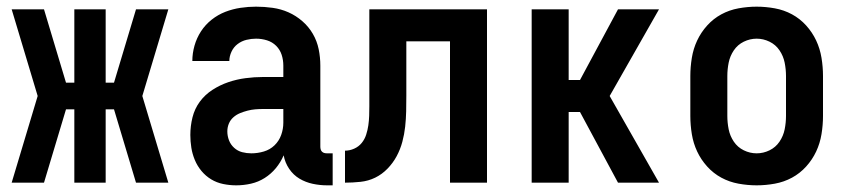

<svg xmlns="http://www.w3.org/2000/svg" viewBox="-20 -548 2540 576"><path d="M485 0H388L322 -220H297V0H203V-220H178L112 0H15L93 -260L15 -520H112L178 -300H203V-520H297V-300H322L388 -520H485L407 -260Z M689 8H688Q669 8 649.5 4Q630 0 613.5 -10Q597 -20 584.5 -35Q572 -50 564.5 -68Q557 -86 554 -105Q551 -124 551 -143Q551 -170 557.5 -196Q564 -222 579.5 -243Q595 -264 617.5 -278.5Q640 -293 665 -301.5Q690 -310 716.5 -313.5Q743 -317 769 -317H830V-351Q830 -368 825 -383.5Q820 -399 808.5 -410.5Q797 -422 781 -427Q765 -432 748 -432Q734 -432 719.5 -428.5Q705 -425 693 -416Q681 -407 674.5 -393Q668 -379 668 -365H557Q557 -388 563.5 -411Q570 -434 583 -454Q596 -474 615 -489Q634 -504 656 -512.5Q678 -521 701.5 -524.5Q725 -528 748 -528Q773 -528 798 -524.5Q823 -521 845.5 -511Q868 -501 887 -484.5Q906 -468 918.5 -446.5Q931 -425 936 -400.5Q941 -376 941 -351V-108Q941 -104 942 -100Q943 -96 946 -93Q949 -90 953 -89Q957 -88 961 -88H978V8H961Q940 8 918.5 3.5Q897 -1 878.5 -12Q860 -23 847.5 -41.5Q835 -60 831 -82Q822 -61 807.5 -43.5Q793 -26 774 -14Q755 -2 733 3Q711 8 689 8ZM734 -88Q753 -88 771.5 -93.5Q790 -99 803.5 -112Q817 -125 823.5 -143Q830 -161 830 -180V-221H769Q757 -221 745.5 -220Q734 -219 722.5 -216Q711 -213 700 -208.5Q689 -204 680 -196Q671 -188 666.5 -177Q662 -166 662 -154Q662 -140 667 -127Q672 -114 682.5 -104.5Q693 -95 706.5 -91.5Q720 -88 734 -88Z M1015 0V-96Q1029 -96 1042.5 -102Q1056 -108 1065 -119Q1074 -130 1078.5 -144Q1083 -158 1085 -172Q1087 -186 1087.5 -200.5Q1088 -215 1088 -229V-520H1441V0H1330V-424H1199V-261Q1199 -237 1198.5 -214Q1198 -191 1195.5 -168Q1193 -145 1187 -122.5Q1181 -100 1170 -79.5Q1159 -59 1142.5 -42Q1126 -25 1105.5 -15Q1085 -5 1061.5 -2.5Q1038 0 1015 0Z M1575 0V-520H1686V-308H1720L1834 -520H1957L1809 -260L1957 0H1834L1720 -212H1686V0Z M2250 8Q2223 8 2195.5 3Q2168 -2 2144 -15Q2120 -28 2101.5 -48.5Q2083 -69 2071.5 -93.5Q2060 -118 2055.5 -145.5Q2051 -173 2051 -200V-320Q2051 -347 2055.5 -374.5Q2060 -402 2071.5 -426.5Q2083 -451 2101.5 -471.5Q2120 -492 2144 -505Q2168 -518 2195.5 -523Q2223 -528 2250 -528Q2277 -528 2304.5 -523Q2332 -518 2356 -505Q2380 -492 2398.5 -471.5Q2417 -451 2428.5 -426.5Q2440 -402 2444.5 -374.5Q2449 -347 2449 -320V-200Q2449 -173 2444.5 -145.5Q2440 -118 2428.5 -93.5Q2417 -69 2398.5 -48.5Q2380 -28 2356 -15Q2332 -2 2304.5 3Q2277 8 2250 8ZM2250 -88Q2270 -88 2288.5 -97Q2307 -106 2318.5 -123Q2330 -140 2334 -160Q2338 -180 2338 -200V-320Q2338 -340 2334 -360Q2330 -380 2318.5 -397Q2307 -414 2288.5 -423Q2270 -432 2250 -432Q2230 -432 2211.5 -423Q2193 -414 2181.5 -397Q2170 -380 2166 -360Q2162 -340 2162 -320V-200Q2162 -180 2166 -160Q2170 -140 2181.5 -123Q2193 -106 2211.5 -97Q2230 -88 2250 -88Z"/></svg>

Font: Iosevka Algr
Style: Bold
Weight: 700
Monospace: yes
Designer: Belleve Invis
Foundry: Belleve Invis
Version: Version 26.0.2; ttfautohint (v1.8.3)